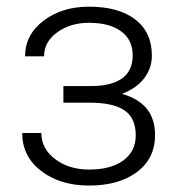

<svg xmlns="http://www.w3.org/2000/svg" viewBox="-20 -558 546 587"><path d="M385.7 -388.7Q385.7 -436.5 350.1 -462.4Q314.5 -488.3 252 -488.3Q195.3 -488.3 155 -459.2Q114.7 -430.2 114.7 -385.7H56.6Q56.6 -451.7 113 -494.6Q169.4 -537.6 252 -537.6Q342.8 -537.6 393.6 -498.5Q444.3 -459.5 444.3 -387.7Q444.3 -349.6 420.9 -318.8Q397.5 -288.1 352.5 -271Q454.1 -243.2 454.1 -145Q454.1 -73.7 398.9 -32.2Q343.8 9.3 252.4 9.3Q164.1 9.3 106 -35.2Q47.9 -79.6 47.9 -151.4H106.4Q106.4 -103.5 148.7 -71.5Q190.9 -39.6 252.4 -39.6Q319.3 -39.6 357.2 -67.6Q395 -95.7 395 -144Q395 -197.3 360.4 -220.7Q325.7 -244.1 254.4 -244.1H173.8V-294.9H264.2Q385.7 -297.9 385.7 -388.7Z"/></svg>

Font: Roboto Light
Style: Regular
Weight: 300
Designer: Google
Version: Version 2.134; 2016; ttfautohint (v1.6)